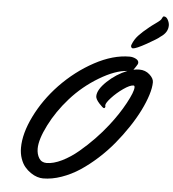

<svg xmlns="http://www.w3.org/2000/svg" viewBox="-63 -1023 983 1089"><g transform="rotate(5 429.0 -478.5)"><path d="M795.9 -588.9Q795.9 -558.1 782.7 -515.9Q769.5 -473.6 745.8 -426Q722.2 -378.4 688.2 -327.4Q654.3 -276.4 614.5 -228.3Q574.7 -180.2 527.1 -137Q479.5 -93.8 430.7 -61.5Q381.8 -29.3 327.6 -10.3Q273.4 8.8 222.7 8.8Q207 8.8 189 3.2Q170.9 -2.4 151.9 -15.4Q132.8 -28.3 117.7 -46.4Q102.5 -64.5 92.8 -92.5Q83 -120.6 83 -153.8Q83 -234.9 131.6 -334Q180.2 -433.1 261.7 -519Q348.6 -609.4 453.1 -665.8Q557.6 -722.2 651.9 -722.2Q670.4 -722.2 687 -713.9Q703.6 -705.6 703.6 -691.9Q703.6 -683.6 694.8 -671.9Q692.9 -669.4 688 -661.4Q683.1 -653.3 679.7 -649.9Q695.8 -653.8 713.9 -653.8Q747.6 -653.8 771.7 -632.3Q795.9 -610.8 795.9 -588.9ZM688 -561Q668 -561 631.3 -535.4Q594.7 -509.8 566.4 -479Q538.1 -448.2 538.1 -434.6Q538.1 -433.6 538.8 -431.6Q539.6 -429.7 539.6 -428.2Q539.6 -424.8 537.4 -421.6Q535.2 -418.5 532.2 -418.5Q525.9 -418.5 504.4 -442.1Q482.9 -465.8 482.9 -481.9Q482.9 -519.5 533.4 -567.4Q584 -615.2 646 -640.1Q577.6 -636.2 487.3 -582Q397 -527.8 328.1 -450.2Q261.2 -375 219.5 -292Q177.7 -209 177.7 -157.2Q177.7 -125.5 191.9 -102.8Q206.1 -80.1 234.9 -80.1Q273.9 -80.1 321.8 -103.5Q369.6 -127 414.8 -165Q460 -203.1 499 -243.7Q538.1 -284.2 570.8 -326.2Q623 -392.6 658.9 -459Q694.8 -525.4 694.8 -550.8Q694.8 -561 688 -561ZM747.1 -896.5Q761.2 -908.2 780.3 -921.6Q799.3 -935.1 806.6 -941.9Q814 -948.7 816.9 -957.5Q820.3 -966.3 826.2 -966.3Q839.8 -966.3 848.9 -949.5Q857.9 -932.6 857.9 -917.5Q857.9 -877.4 816.9 -850.6Q803.7 -837.9 743.7 -804.2Q683.6 -770.5 666 -770.5Q660.6 -770.5 657.7 -774.7Q654.8 -778.8 654.8 -783.2Q654.8 -787.6 657.2 -792.5Q668 -820.8 689.2 -844Q710.4 -867.2 747.1 -896.5Z"/></g></svg>

Font: Yellowtail
Style: Regular
Weight: 400
Designer: Astigmatic (AOETI)
Foundry: Astigmatic (AOETI)
Version: Version 1.000